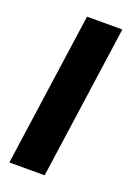

<svg xmlns="http://www.w3.org/2000/svg" viewBox="-105 -538 398 581"><g transform="rotate(20 94.5 -247.5)"><path d="M2.4 0 72.4 -495H186.1L116.1 0Z"/></g></svg>

Font: Alumni Sans Thin
Style: Italic
Weight: 100
Italic angle: -8°
Designer: Robert E. Leuschke
Foundry: Robert E. Leuschke
Version: Version 1.016